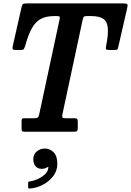

<svg xmlns="http://www.w3.org/2000/svg" viewBox="-20 -770 766 1122"><path d="M106 -20.5V-62Q106 -72 108.8 -75.5Q111.5 -79 121 -79H178Q196 -79 201 -83.5Q206 -88 209.5 -103.5L328.5 -658.5Q330.5 -668.5 328.2 -672.2Q326 -676 313 -676H296.5Q250.5 -676 219.5 -660Q188.5 -644 166.8 -605.8Q145 -567.5 126.5 -500Q123 -489 119.2 -483.5Q115.5 -478 101 -478H71Q56 -478 54 -483.5Q52 -489 54.5 -500.5L106 -728.5Q109 -741 113.5 -745.5Q118 -750 134 -750H700Q719.5 -750 723.5 -745.5Q727.5 -741 723.5 -724L671.5 -497Q669 -485 665.8 -481.5Q662.5 -478 647.5 -478H620.5Q602.5 -478 599.8 -482.2Q597 -486.5 600 -501Q613.5 -568.5 610 -606.8Q606.5 -645 583 -660.5Q559.5 -676 513 -676H487Q474 -676 470 -672Q466 -668 463.5 -656.5L345.5 -105.5Q342 -90 344.2 -84.5Q346.5 -79 365.5 -79H414.5Q428 -79 431.2 -74.8Q434.5 -70.5 434.5 -56.5V-23.5Q434.5 -7.5 429.5 -3.8Q424.5 0 409 0H124Q112 0 109 -4Q106 -8 106 -20.5ZM174.5 159Q174.5 132.5 194.5 115.2Q214.5 98 242.5 98Q271 98 293 119.5Q315 141 315 188Q315 228 290.8 259.5Q266.5 291 229.8 310Q193 329 155.5 331.5Q149 332 146.8 331Q144.5 330 144.5 323.5V298.5Q144.5 292.5 147.2 291.5Q150 290.5 155 290Q175 287.5 199 277Q223 266.5 241.2 250Q259.5 233.5 262 212.5Q266 201 253 209Q241 216.5 224 216.5Q199.5 216.5 187 200.5Q174.5 184.5 174.5 159Z"/></svg>

Font: Besley* Narrow Semi
Style: Italic
Weight: 600
Width: 4
Italic angle: -13°
Designer: Owen Earl
Foundry: indestructible type*
Version: Version 3.000; ttfautohint (v1.8.3)